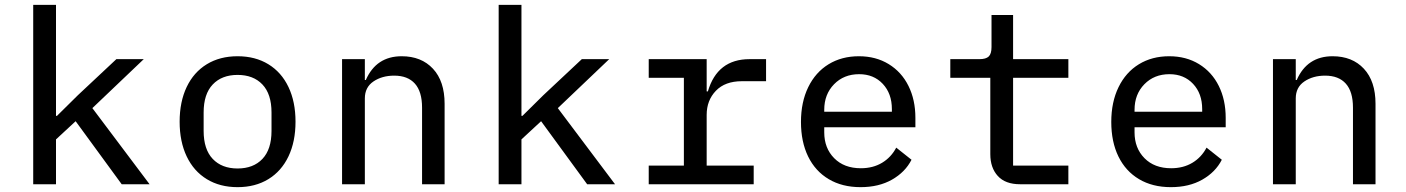

<svg xmlns="http://www.w3.org/2000/svg" viewBox="-20 -760 5800 792"><path d="M117 -740H211V-282H215L301 -367L460 -516H573L361 -314L597 0H482L292 -260L211 -185V0H117Z M721 -258Q721 -340 750 -401Q779 -462 833 -495Q887 -528 960 -528Q1033 -528 1087 -495Q1141 -462 1170 -401Q1199 -340 1199 -258Q1199 -176 1170 -115Q1141 -54 1087 -21Q1033 12 960 12Q887 12 833 -21Q779 -54 750 -115Q721 -176 721 -258ZM960 -65Q1025 -65 1062.5 -104.5Q1100 -144 1100 -220V-296Q1100 -372 1062.5 -411.5Q1025 -451 960 -451Q895 -451 857.5 -411.5Q820 -372 820 -296V-220Q820 -144 857.5 -104.5Q895 -65 960 -65Z M1391 0V-516H1485V-430H1489Q1532 -528 1637 -528Q1718 -528 1766 -476.5Q1814 -425 1814 -332V0H1721V-316Q1721 -382 1691.5 -415Q1662 -448 1606 -448Q1556 -448 1520.5 -424Q1485 -400 1485 -354V0Z M2037 -740H2131V-282H2135L2221 -367L2380 -516H2493L2281 -314L2517 0H2402L2212 -260L2131 -185V0H2037Z M2656 -77H2801V-439H2656V-516H2895V-383H2900Q2939 -516 3072 -516H3140V-425H3040Q2971 -425 2933 -385.5Q2895 -346 2895 -286V-77H3089V0H2656Z M3284 -257Q3284 -339 3314 -400.5Q3344 -462 3398 -495Q3452 -528 3523 -528Q3593 -528 3646 -495.5Q3699 -463 3727.5 -405.5Q3756 -348 3756 -274V-235H3380V-214Q3380 -149 3421 -107.5Q3462 -66 3531 -66Q3581 -66 3618.5 -88.5Q3656 -111 3677 -151L3740 -101Q3714 -50 3659.5 -19Q3605 12 3530 12Q3454 12 3398.5 -21Q3343 -54 3313.5 -114.5Q3284 -175 3284 -257ZM3659 -299V-310Q3659 -374 3621.5 -414Q3584 -454 3524 -454Q3461 -454 3420.5 -412.5Q3380 -371 3380 -307V-299Z M4065 -124V-439H3900V-516H4020Q4047 -516 4058.5 -527Q4070 -538 4070 -566V-698H4159V-516H4387V-439H4159V-77H4387V0H4188Q4127 0 4096 -34Q4065 -68 4065 -124Z M4564 -257Q4564 -339 4594 -400.5Q4624 -462 4678 -495Q4732 -528 4803 -528Q4873 -528 4926 -495.5Q4979 -463 5007.5 -405.5Q5036 -348 5036 -274V-235H4660V-214Q4660 -149 4701 -107.5Q4742 -66 4811 -66Q4861 -66 4898.5 -88.5Q4936 -111 4957 -151L5020 -101Q4994 -50 4939.5 -19Q4885 12 4810 12Q4734 12 4678.5 -21Q4623 -54 4593.5 -114.5Q4564 -175 4564 -257ZM4939 -299V-310Q4939 -374 4901.5 -414Q4864 -454 4804 -454Q4741 -454 4700.5 -412.5Q4660 -371 4660 -307V-299Z M5231 0V-516H5325V-430H5329Q5372 -528 5477 -528Q5558 -528 5606 -476.5Q5654 -425 5654 -332V0H5561V-316Q5561 -382 5531.5 -415Q5502 -448 5446 -448Q5396 -448 5360.5 -424Q5325 -400 5325 -354V0Z"/></svg>

Font: Writer
Style: Regular
Weight: 400
Monospace: yes
Designer: Mike Abbink, Paul van der Laan, Pieter van Rosmalen
Foundry: Bold Monday
Version: Version 2.001 2020